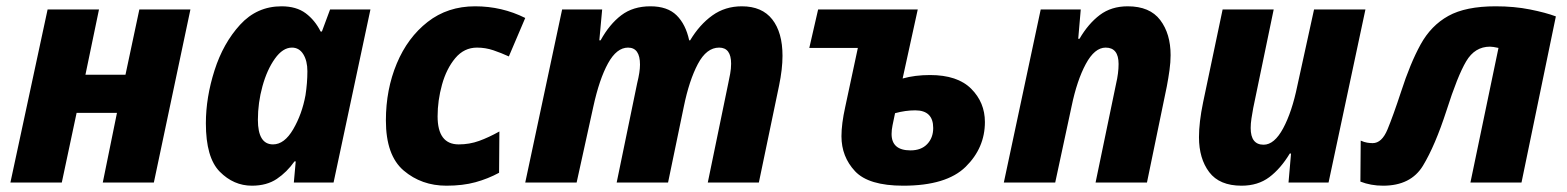

<svg xmlns="http://www.w3.org/2000/svg" viewBox="-20 -579 4969 609"><path d="M13 0 131 -549H294L251 -342H378L422 -549H584L468 0H306L351 -221H223L176 0Z M846 -121Q798 -121 798 -199Q798 -253 812.5 -305.5Q827 -358 852 -393Q877 -428 906 -428Q929 -428 942 -407Q955 -386 955 -353Q955 -316 949 -277Q938 -217 910 -169Q882 -121 846 -121ZM779 10Q826 10 858 -11.5Q890 -33 914 -67H918L912 0H1038L1155 -549H1027L1001 -479H997Q979 -515 949.5 -537Q920 -559 873 -559Q795 -559 741.5 -500.5Q688 -442 660.5 -356Q633 -270 633 -188Q633 -79 677 -34.5Q721 10 779 10Z M1396 10Q1448 10 1488 -1Q1528 -12 1563 -31L1564 -162Q1530 -143 1499.5 -132Q1469 -121 1435 -121Q1368 -121 1368 -210Q1368 -260 1382 -310.5Q1396 -361 1424 -394.5Q1452 -428 1493 -428Q1520 -428 1545 -419.5Q1570 -411 1594 -400L1646 -522Q1572 -559 1487 -559Q1400 -559 1336.5 -509.5Q1273 -460 1238.5 -377.5Q1204 -295 1204 -197Q1204 -86 1260.5 -38Q1317 10 1396 10Z M1646 0H1809L1862 -241Q1881 -328 1908.5 -378Q1936 -428 1972 -428Q2010 -428 2010 -374Q2010 -351 2001 -315L1936 0H2099L2149 -241Q2166 -324 2193.5 -376Q2221 -428 2261 -428Q2299 -428 2299 -377Q2299 -361 2296 -345Q2293 -329 2290 -315L2225 0H2387L2451 -307Q2462 -360 2462 -402Q2462 -476 2429.5 -517.5Q2397 -559 2333 -559Q2280 -559 2239.5 -530Q2199 -501 2169 -451H2166Q2155 -502 2126 -530.5Q2097 -559 2043 -559Q1988 -559 1950.5 -530.5Q1913 -502 1885 -451H1881L1890 -549H1763Z M2845 10Q2982 10 3043 -50Q3104 -110 3104 -192Q3104 -254 3060.5 -297.5Q3017 -341 2930 -341Q2882 -341 2843 -330L2891 -549H2575L2547 -427H2701L2661 -240Q2649 -186 2649 -147Q2649 -82 2692 -36Q2735 10 2845 10ZM2868 -102Q2808 -102 2808 -154Q2808 -167 2811 -181.5Q2814 -196 2819 -220Q2852 -229 2883 -229Q2940 -229 2940 -173Q2940 -142 2921 -122Q2902 -102 2868 -102Z M3164 0H3327L3379 -242Q3396 -324 3424 -376Q3452 -428 3487 -428Q3528 -428 3528 -376Q3528 -347 3520 -313L3455 0H3618L3681 -305Q3686 -331 3689.5 -356.5Q3693 -382 3693 -404Q3693 -472 3660 -515.5Q3627 -559 3557 -559Q3505 -559 3468.5 -531.5Q3432 -504 3404 -456H3400L3408 -549H3281Z M3918 10Q3970 10 4006 -17Q4042 -44 4071 -92H4075L4067 0H4194L4311 -549H4148L4095 -307Q4078 -224 4050 -172Q4022 -120 3988 -120Q3947 -120 3947 -173Q3947 -187 3949.5 -203.5Q3952 -220 3955 -236L4020 -549H3858L3796 -254Q3783 -191 3783 -144Q3783 -76 3815.5 -33Q3848 10 3918 10Z M4367 10Q4455 10 4493.5 -53.5Q4532 -117 4568 -228Q4603 -338 4630.5 -384.5Q4658 -431 4706 -431Q4715 -431 4733 -427L4644 0H4806L4915 -527Q4883 -539 4833 -549Q4783 -559 4724 -559Q4629 -559 4574 -528.5Q4519 -498 4486 -438Q4453 -378 4424 -288Q4399 -212 4381 -168.5Q4363 -125 4334 -125Q4326 -125 4316.5 -126.5Q4307 -128 4296 -133L4295 -3Q4328 10 4367 10Z"/></svg>

Font: Noto Sans Display Extra
Style: Italic
Weight: 800
Italic angle: -12°
Designer: Monotype Design Team
Foundry: Monotype Imaging Inc.
Version: Version 1.900